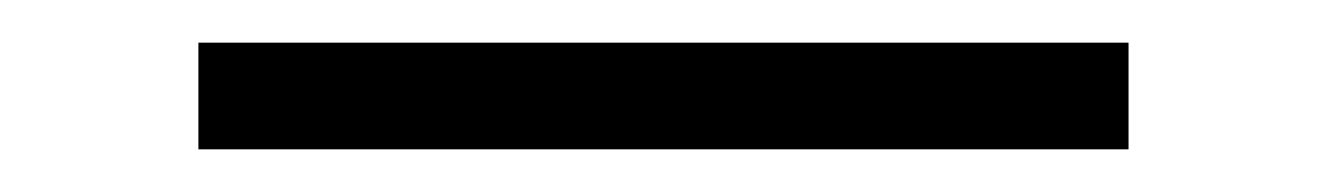

<svg xmlns="http://www.w3.org/2000/svg" viewBox="-20 -20 622 90"><path d="M509 50V0H73V50Z"/></svg>

Font: SnT
Style: Regular
Weight: 300
Designer: Natanael Gama
Version: Version 1.001;PS 001.001;hotconv 1.0.70;makeotf.lib2.5.58329